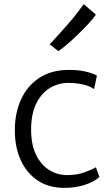

<svg xmlns="http://www.w3.org/2000/svg" viewBox="-20 -903 538 931"><path d="M52 -270Q51.5 -354 81.8 -420.5Q112 -487 170.8 -525.5Q229.5 -564 314 -564Q363.5 -564 399.2 -555Q435 -546 450 -536L436 -471Q415 -486 382 -493.5Q349 -501 310 -501Q264.5 -501 224.5 -477.8Q184.5 -454.5 158.8 -406.8Q133 -359 131 -286Q129 -208 153 -156.5Q177 -105 217.2 -79.5Q257.5 -54 305 -54Q353 -54 390 -67.5Q427 -81 445 -92L462 -45Q436 -21 390.8 -6.5Q345.5 8 292 8Q215.5 8 161.8 -28.5Q108 -65 80 -127.8Q52 -190.5 52 -270ZM263 -655 221 -688Q265.5 -736 307 -783.2Q348.5 -830.5 386 -883L445 -832Q432.5 -813.5 408.8 -787.8Q385 -762 357.5 -735.5Q330 -709 304.5 -687.2Q279 -665.5 263 -655Z"/></svg>

Font: Merriweather Sans Light
Style: Regular
Weight: 300
Designer: Eben Sorkin
Foundry: Eben Sorkin
Version: Version 2.001; ttfautohint (v1.8.3)